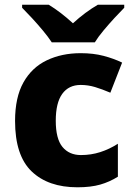

<svg xmlns="http://www.w3.org/2000/svg" viewBox="-20 -786 567 816"><path d="M309 10Q185 10 114.5 -57.5Q44 -125 44 -272Q44 -372 79.5 -435.5Q115 -499 178.5 -529.5Q242 -560 323 -560Q377 -560 420.5 -548.5Q464 -537 499 -520L449 -392Q414 -407 384 -416Q354 -425 323 -425Q272 -425 244.5 -387Q217 -349 217 -273Q217 -196 245.5 -161.5Q274 -127 324 -127Q367 -127 406 -139.5Q445 -152 481 -175V-35Q446 -13 406 -1.5Q366 10 309 10ZM200 -606Q185 -629 162.5 -656Q140 -683 116.5 -708.5Q93 -734 74 -753V-766H187Q213 -750 238.5 -730.5Q264 -711 290 -687Q316 -711 343 -731Q370 -751 396 -766H508V-753Q490 -735 466.5 -709.5Q443 -684 420 -656.5Q397 -629 383 -606Z"/></svg>

Font: Noto Kufi Arabic ExtraBold
Style: Regular
Weight: 800
Designer: Monotype Design Team, David Williams, Khaled Hosny
Foundry: Google LLC
Version: Version 2.109; ttfautohint (v1.8.4.7-5d5b)